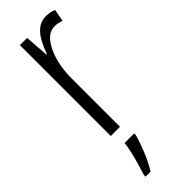

<svg xmlns="http://www.w3.org/2000/svg" viewBox="-256 -558 795 795"><g transform="rotate(-45 141.5 -160.0)"><path d="M229 -541Q239 -541 251 -539Q263 -537 274 -532L264 -478Q257 -481 246.5 -483.5Q236 -486 226 -486Q193 -486 169.5 -456Q146 -426 133.5 -378.5Q121 -331 122 -279V0H68V-532H110L118 -427H121Q131 -456 145 -482Q159 -508 179.5 -524.5Q200 -541 229 -541ZM144 71Q134 107 117 148Q100 189 80 221H51V210Q57 192 65 164.5Q73 137 79.5 109Q86 81 88 61H144Z"/></g></svg>

Font: Noto Sans Malayalam ExtraCondensed Light
Style: Regular
Weight: 300
Width: 2
Designer: Jelle Bosma - Monotype Design Team
Foundry: Monotype Imaging Inc.
Version: Version 2.104; ttfautohint (v1.8.4.7-5d5b)